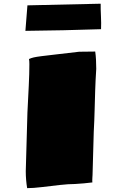

<svg xmlns="http://www.w3.org/2000/svg" viewBox="-20 -980 618 1015"><path d="M123.5 14.6Q120.1 -5.9 118.2 -28.1Q116.2 -50.3 116.2 -74.7L125 -385.3Q128.9 -463.9 132.1 -527.6Q135.3 -591.3 135.3 -640.6Q135.3 -658.2 133.3 -668Q144.5 -673.3 158.4 -676.5Q172.4 -679.7 199 -683.1Q225.6 -686.5 273.2 -691.9Q320.8 -697.3 398.4 -706.5Q419.9 -706.5 441.2 -707Q462.4 -707.5 483.4 -707.5Q486.3 -687 487.5 -664.6Q488.8 -642.1 488.8 -616.2Q484.9 -554.7 483.2 -502.4Q481.4 -450.2 480.2 -397.7Q479 -345.2 475.6 -282.2L469.2 -54.7Q468.8 -47.4 468.3 -40Q467.8 -32.7 467.8 -24.9Q467.8 -18.6 468.3 -15.6Q445.3 -13.2 423.1 -10.7Q400.9 -8.3 376.5 -7.3Q342.8 -7.3 295.4 -2Q248 3.4 201.7 9Q155.3 14.6 123.5 14.6ZM114.3 -816.9 125 -951.7 512.2 -960.4Q511.7 -932.1 513.7 -894.5Q515.6 -856.9 514.2 -825.7Q414.1 -822.3 314.5 -820.1Q214.8 -817.9 114.3 -816.9Z"/></svg>

Font: Seymour One
Style: Regular
Weight: 400
Designer: Vernon Adams
Foundry: Vernon Adams
Version: Version 1.100; ttfautohint (v1.8.4.7-5d5b);gftools[0.9.33]